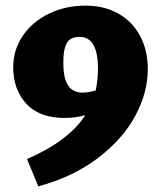

<svg xmlns="http://www.w3.org/2000/svg" viewBox="-20 -460 575 682"><path d="M505 -214Q505 -132 461 -49.5Q417 33 329 100.5Q241 168 116 202L76 105Q225 40 283 -51Q248 -41 209 -41Q120 -41 73.5 -91.5Q27 -142 27 -221Q27 -283 61 -333Q95 -383 154 -411.5Q213 -440 284 -440Q349 -440 399 -412.5Q449 -385 477 -333.5Q505 -282 505 -214ZM320 -139Q328 -179 328 -216Q328 -329 263 -329Q228 -329 216 -304.5Q204 -280 205 -235Q205 -183 221.5 -157Q238 -131 274 -131Q294 -131 320 -139Z"/></svg>

Font: Ysabeau Heavy
Style: Regular
Weight: 800
Designer: Christian Thalmann (Catharsis Fonts)
Version: Version 0.003